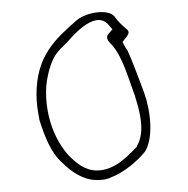

<svg xmlns="http://www.w3.org/2000/svg" viewBox="-20 -688 315 321"><path d="M41 -530C41 -516 43 -503 46 -487C55 -459 65 -433 84 -416C99 -401 119 -387 142 -387C152 -387 159 -388 167 -392C187 -400 208 -417 222 -434C237 -457 232 -502 221 -533C213 -554 201 -587 193 -604C191 -606 187 -613 185 -618C188 -622 195 -629 195 -634C195 -635 194 -638 192 -639C185 -645 178 -651 171 -661C160 -673 125 -668 108 -654C73 -623 41 -595 41 -530ZM57 -534C57 -547 59 -558 62 -570C69 -595 76 -602 92 -617C95 -620 137 -674 161 -647L168 -639L161 -631C160 -629 159 -628 159 -626C159 -622 161 -619 167 -613C186 -592 196 -552 206 -527V-526C212 -507 224 -469 209 -444V-443C197 -431 174 -403 142 -403C121 -403 106 -417 95 -428C73 -452 57 -490 57 -534Z"/></svg>

Font: Stray Cat
Style: ExLt
Weight: 200
Version: Version 1.0